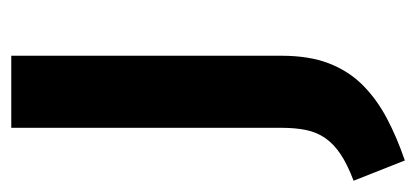

<svg xmlns="http://www.w3.org/2000/svg" viewBox="-230 -387 739 341"><g transform="rotate(-90 139.5 -216.5)"><path d="M-11 42Q18 31 36 19Q54 7 64.5 -8Q75 -23 79 -42Q83 -61 83 -86V-566H211V-86Q211 -37 197.5 -2Q184 33 159 58Q134 83 100 101Q66 119 25 133Z"/></g></svg>

Font: Qnwhxotralxmqkhsjrfbfhwcoqn
Style: Regular
Weight: 500
Designer: Carrois Corporate & Edenspiekermann
Foundry: Carrois Corporate GbR & Edenspiekermann AG
Version: Version 2.001